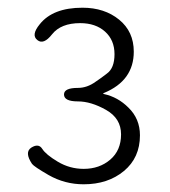

<svg xmlns="http://www.w3.org/2000/svg" viewBox="-20 -912 442 498"><path d="M197 -434Q148 -434 106 -458Q68 -480 63 -487Q43 -517 61 -529Q80 -541 89.5 -526Q99 -511 130 -492.5Q161 -474 197 -474Q238 -474 266 -498Q294 -522 294 -563.5Q294 -605 255 -627Q216 -649 182 -649Q146 -649 146 -667Q146 -684 182 -684Q206 -684 228 -700Q243 -710 257 -721Q277 -735 277 -771.5Q277 -808 252.5 -830Q228 -852 188 -852Q138 -852 115 -823Q93 -795 77 -808Q60 -821 83 -849Q117 -892 194 -892Q251 -892 289 -861Q327 -830 327 -778Q327 -703 250 -671Q245 -669 250 -668Q286 -660 313 -633Q343 -604 343 -561Q343 -503 301.5 -468.5Q260 -434 197 -434Z"/></svg>

Font: Resource Han Rounded JP Light
Style: Regular
Weight: 300
Designer: Cyano Hao (round all glyphs); Ryoko NISHIZUKA 西塚涼子 (kana, bopomofo & ideographs); Paul D. Hunt (Latin, Greek & Cyrillic)
Foundry: Cyano Hao
Version: 0.990